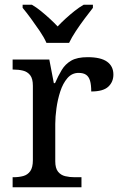

<svg xmlns="http://www.w3.org/2000/svg" viewBox="-20 -786 511 806"><path d="M33 0V-42H36Q59 -42 77.5 -47Q96 -52 107 -67.5Q118 -83 118 -114V-426Q118 -456 106.5 -470.5Q95 -485 76.5 -489.5Q58 -494 36 -494H33V-536H187L206 -437H211Q224 -467 239 -492Q254 -517 279 -531.5Q304 -546 348 -546Q403 -546 429.5 -527Q456 -508 456 -473Q456 -442 434.5 -422Q413 -402 363 -402Q363 -430 358 -447Q353 -464 341.5 -472Q330 -480 310 -480Q282 -480 263 -458Q244 -436 233 -402Q222 -368 217 -331.5Q212 -295 212 -266V-109Q212 -80 223.5 -65.5Q235 -51 253.5 -46.5Q272 -42 294 -42H322V0ZM175 -606Q165 -629 147 -655.5Q129 -682 110 -708Q91 -734 75 -753V-766H114Q133 -755 152 -739.5Q171 -724 189 -707.5Q207 -691 222 -675Q237 -691 255 -707.5Q273 -724 292.5 -739.5Q312 -755 331 -766H370V-753Q355 -734 335.5 -708Q316 -682 298.5 -655.5Q281 -629 270 -606Z"/></svg>

Font: Noto Serif Hebrew
Style: Regular
Weight: 400
Designer: Monotype Design Team
Foundry: Monotype Imaging Inc.
Version: Version 2.003